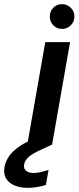

<svg xmlns="http://www.w3.org/2000/svg" viewBox="-109 -700 382 929"><path d="M23 0 110 -496H230L143 0ZM191 -560Q166 -560 149 -577.5Q132 -595 132 -620Q132 -645 149 -662.5Q166 -680 191 -680Q216 -680 233.5 -662.5Q251 -645 251 -620Q251 -595 233.5 -577.5Q216 -560 191 -560ZM26 209Q-9 209 -37 198Q-65 187 -79 164.5Q-93 142 -87 106Q-81 79 -64.5 55Q-48 31 -14.5 8Q19 -15 74 -37L125 -57L142 0L86 26Q46 44 28.5 60.5Q11 77 8 95Q4 115 16.5 126Q29 137 53 137Q68 137 86.5 133Q105 129 126 122L113 195Q93 201 70.5 205Q48 209 26 209Z"/></svg>

Font: DM Sans 24pt SemiBold
Style: Italic
Weight: 600
Italic angle: -10°
Designer: Colophon Foundry, Jonny Pinhorn
Foundry: Colophon Foundry
Version: Version 4.004;gftools[0.9.30]